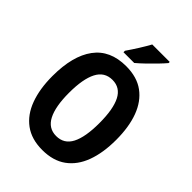

<svg xmlns="http://www.w3.org/2000/svg" viewBox="-266 -1057 1189 1189"><g transform="rotate(45 329.0 -462.0)"><path d="M609 -358Q609 -245 578.5 -162.5Q548 -80 486 -35Q424 10 329 10Q235 10 173 -35.5Q111 -81 80.5 -164Q50 -247 50 -359Q50 -535 120 -630Q190 -725 330 -725Q425 -725 486.5 -680Q548 -635 578.5 -553Q609 -471 609 -358ZM196 -358Q196 -238 228.5 -175Q261 -112 329 -112Q398 -112 430 -174Q462 -236 462 -358Q462 -480 430 -542.5Q398 -605 330 -605Q261 -605 228.5 -542Q196 -479 196 -358ZM502 -924Q487 -906 460.5 -878.5Q434 -851 404.5 -822.5Q375 -794 351 -774H257V-787Q282 -823 306.5 -862Q331 -901 349 -934H502Z"/></g></svg>

Font: Noto Sans Malayalam Condensed
Style: Bold
Weight: 700
Width: 3
Designer: Jelle Bosma - Monotype Design Team
Foundry: Monotype Imaging Inc.
Version: Version 2.104; ttfautohint (v1.8.4.7-5d5b)